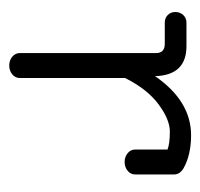

<svg xmlns="http://www.w3.org/2000/svg" viewBox="-29 -395 434 416"><g transform="rotate(90 188.0 -187.0)"><path d="M29 -374H80Q143 -374 145 -306Q199 -384 273 -384Q315 -384 344 -368Q358 -360 358 -347V-263Q358 -253 350 -246.5Q342 -240 331 -240Q320 -240 312 -246.5Q304 -253 304 -263V-333Q291 -338 265 -338Q239 -338 206 -313.5Q173 -289 149 -241V-13Q149 -3 141 3.5Q133 10 122 10Q111 10 103 3.5Q95 -3 95 -13V-308Q95 -327 75 -327H29Q19 -327 12.5 -333.5Q6 -340 6 -350Q6 -360 12.5 -367Q19 -374 29 -374Z"/></g></svg>

Font: Flamenco
Style: Regular
Weight: 400
Designer: Luciano Vergara
Foundry: Luciano Vergara
Version: Version 1.002